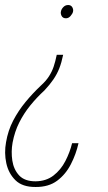

<svg xmlns="http://www.w3.org/2000/svg" viewBox="-25 -557 430 762"><path d="M200.2 -339.4H225.6Q219.2 -308.1 210.2 -285.4Q201.2 -262.7 187 -241.9Q172.9 -221.2 151.4 -198.2Q120.1 -169.4 94.7 -137.9Q69.3 -106.4 51.3 -70.6Q33.2 -34.7 24.9 9.3Q18.6 44.9 23.9 80.3Q29.3 115.7 51 139.2Q72.8 162.6 116.2 162.6Q158.2 162.1 187.3 139.6Q216.3 117.2 234.4 82.3Q252.4 47.4 261.2 11.2H286.6Q276.9 54.7 256.3 94.7Q235.8 134.8 201.9 160.2Q168 185.5 116.2 185.1Q64 185.5 36.4 158.4Q8.8 131.3 0 90.6Q-8.8 49.8 -1 7.3Q6.8 -39.1 27.3 -78.4Q47.9 -117.7 76.2 -152.1Q104.5 -186.5 137.7 -217.8Q157.2 -235.4 169.2 -253.9Q181.2 -272.5 188 -292.7Q194.8 -313 200.2 -339.4ZM264.6 -509.8Q262.7 -502.4 254.9 -493.4Q247.1 -484.4 236.8 -484.4Q224.1 -484.4 219.2 -494.4Q214.4 -504.4 217.3 -513.2Q218.8 -521 226.6 -529.1Q234.4 -537.1 245.6 -537.1Q256.8 -537.1 262 -528.1Q267.1 -519 264.6 -509.8Z"/></svg>

Font: Roboto Condensed Thin
Style: Italic
Weight: 250
Italic angle: -12°
Designer: Christian Robertson
Foundry: Google
Version: Version 3.008; 2023